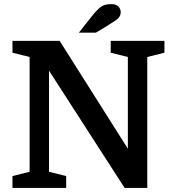

<svg xmlns="http://www.w3.org/2000/svg" viewBox="-20 -920 857 940"><path d="M125 -79V-641L41 -662V-720H272L606 -192V-641L522 -662V-720H785V-662L701 -641V0H590L220 -574V-79L304 -58V0H41V-58ZM366 -760 426 -836Q448 -864 463 -877.5Q478 -891 491.5 -895.5Q505 -900 524 -900Q548 -900 559.5 -888Q571 -876 571 -861Q571 -848 565 -838.5Q559 -829 543 -818Q527 -807 496 -788L449 -760Z"/></svg>

Font: Domine
Style: Bold
Weight: 700
Designer: Pablo Impallari, Rodrigo Fuenzalida, Brenda Gallo
Foundry: Pablo Impallari, Rodrigo Fuenzalida, Brenda Gallo
Version: Version 2.000